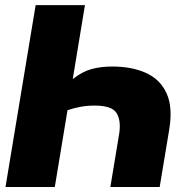

<svg xmlns="http://www.w3.org/2000/svg" viewBox="-20 -748 754 768"><path d="M428.7 -481.9Q507.3 -481.9 564 -456.3Q620.6 -430.7 646.2 -375Q671.9 -319.3 656.7 -228.5L618.7 0H421.4L456.1 -209Q465.3 -262.7 447.3 -294.2Q429.2 -325.7 358.4 -325.7Q327.1 -325.7 299.6 -320.3Q272 -314.9 250 -307.1L199.2 0H2L122.6 -727.5H319.8L271 -431.6Q308.6 -461.4 345.9 -471.7Q383.3 -481.9 428.7 -481.9Z"/></svg>

Font: Inter Black
Style: Italic
Weight: 900
Italic angle: -9.39999°
Designer: Rasmus Andersson
Foundry: rsms
Version: Version 4.000;git-a52131595